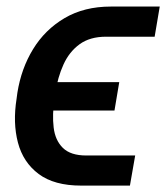

<svg xmlns="http://www.w3.org/2000/svg" viewBox="-20 -566 509 588"><path d="M244.1 -89.8H394L377.9 2.4H228.5Q146 2.4 98.4 -33.2Q50.8 -68.8 34.9 -129.4Q19 -189.9 30.8 -263.7L33.2 -281.7Q44.9 -356 81.3 -415.5Q117.7 -475.1 177.7 -510.5Q237.8 -545.9 319.3 -545.9H469.2L453.6 -453.6H304.7Q255.4 -453.6 223.6 -430.4Q191.9 -407.2 174.3 -368.2Q156.7 -329.1 149.4 -281.7L147 -263.7Q139.6 -215.3 144.3 -175.8Q148.9 -136.2 172.6 -113Q196.3 -89.8 244.1 -89.8ZM345.2 -314.5 330.6 -227.5H72.8L86.9 -314.5Z"/></svg>

Font: Inter 17pt Medium
Style: Italic
Weight: 500
Italic angle: -9.3988°
Version: Version 4.001;git-66647c0bb